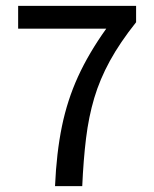

<svg xmlns="http://www.w3.org/2000/svg" viewBox="-20 -636 525 656"><path d="M168 0Q173 -114 191.5 -204Q210 -294 246.5 -374Q283 -454 343 -538H42V-616H445V-560Q390 -491 355.5 -428Q321 -365 302 -301Q283 -237 274 -163.5Q265 -90 261 0Z"/></svg>

Font: Narnoor
Style: Regular
Weight: 400
Designer: S. Sridhar Murthy
Foundry: SIL International
Version: Version 3.000